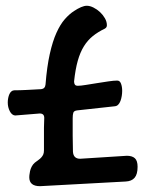

<svg xmlns="http://www.w3.org/2000/svg" viewBox="-20 -618 495 663"><path d="M118.2 24.9Q81.1 24.9 81.1 -5.9Q81.1 -7.3 81.5 -13.2Q82 -19 83.7 -26.9Q85.4 -34.7 89.4 -42.5Q93.3 -50.3 100.1 -56.2Q106.9 -61.5 112.8 -65.7Q118.7 -69.8 122.8 -74.5Q127 -79.1 129.4 -84.7Q131.8 -90.3 131.8 -99.1V-142.1Q131.8 -160.2 131.8 -177.2Q131.8 -194.3 132.8 -210.9Q132.8 -226.1 117.2 -226.1L32.2 -219.2Q21 -220.2 13.9 -233.9Q6.8 -247.6 6.8 -264.2Q6.8 -272 8.3 -279.5Q9.8 -287.1 12.5 -293Q15.1 -298.8 19.5 -302.5Q23.9 -306.2 29.8 -306.2Q48.3 -306.2 71.5 -307.4Q94.7 -308.6 122.1 -310.1Q135.7 -311.5 137.2 -326.2Q142.1 -388.2 151.9 -431.6Q161.6 -475.1 174.8 -504.4Q188 -533.7 203.6 -551.5Q219.2 -569.3 235.8 -580.1Q248.5 -588.4 259.8 -593.3Q271 -598.1 279.8 -598.1Q290.5 -598.1 302.7 -592Q314.9 -585.9 325.2 -576.4Q335.4 -566.9 342.3 -554.9Q349.1 -543 349.1 -530.8Q349.1 -522.9 341.8 -519Q318.4 -507.8 300.5 -493.4Q282.7 -479 269.8 -458.3Q256.8 -437.5 248.5 -408Q240.2 -378.4 235.8 -336.9Q235.8 -330.1 238.5 -325.9Q241.2 -321.8 249 -321.8Q258.3 -321.8 276.1 -324.7Q293.9 -327.6 314.2 -330.8Q334.5 -334 353.8 -336.9Q373 -339.8 384.8 -339.8Q394 -339.8 397.9 -329.1Q401.9 -318.4 401.9 -304.2Q401.9 -295.4 400.4 -286.4Q398.9 -277.3 396 -269.5Q393.1 -261.7 388.2 -256.6Q383.3 -251.5 376 -251L246.1 -236.8Q235.4 -235.4 233.2 -228.8Q231 -222.2 231 -210Q231 -177.7 231 -149.2Q231 -120.6 231.9 -94.2Q233.4 -69.8 256.8 -69.8L418 -80.1Q436.5 -80.1 445.8 -71.5Q455.1 -63 455.1 -42Q455.1 -16.1 444.8 -4.2Q434.6 7.8 414.1 8.8Z"/></svg>

Font: Gochi Hand Cyrillic
Style: Regular
Weight: 400
Designer: Juan Pablo del Peral; Denis Ignatov
Foundry: Juan Pablo del Peral; Denis Ignatov
Version: Version 1.00 June 29, 2018, initial release